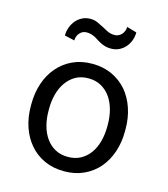

<svg xmlns="http://www.w3.org/2000/svg" viewBox="-114 -847 827 946"><g transform="rotate(15 300.0 -374.0)"><path d="M59.6 -269V-258.3Q59.6 -201.2 76.2 -152.3Q92.8 -103.5 124 -67.4Q154.8 -31.2 199.5 -10.7Q244.1 9.8 300.3 9.8Q356 9.8 400.4 -10.7Q444.8 -31.2 476.1 -67.4Q506.8 -103.5 523.4 -152.3Q540 -201.2 540 -258.3V-269Q540 -326.2 523.4 -375.2Q506.8 -424.3 476.1 -460.4Q444.8 -496.6 400.1 -517.3Q355.5 -538.1 299.3 -538.1Q243.7 -538.1 199.2 -517.3Q154.8 -496.6 124 -460.4Q92.8 -424.3 76.2 -375.2Q59.6 -326.2 59.6 -269ZM149.9 -258.3V-269Q149.9 -307.6 159.2 -343Q168.5 -378.4 187.5 -405.3Q206.1 -432.1 233.9 -448Q261.7 -463.9 299.3 -463.9Q336.9 -463.9 365 -448Q393.1 -432.1 412.1 -405.3Q430.7 -378.4 440.2 -343Q449.7 -307.6 449.7 -269V-258.3Q449.7 -219.2 440.4 -183.8Q431.2 -148.4 412.6 -121.6Q393.6 -94.7 365.5 -79.1Q337.4 -63.5 300.3 -63.5Q262.7 -63.5 234.4 -79.1Q206.1 -94.7 187.5 -121.6Q168.5 -148.4 159.2 -183.8Q149.9 -219.2 149.9 -258.3ZM467.8 -743.2 417.5 -757.8Q417.5 -746.6 413.3 -736.6Q409.2 -726.6 402.8 -719.2Q396 -711.9 386.7 -707.5Q377.4 -703.1 367.2 -703.1Q348.1 -703.1 332.3 -710.4Q316.4 -717.8 301.3 -726.6Q285.6 -734.9 269.3 -742.2Q252.9 -749.5 232.4 -749.5Q210 -749.5 191.7 -740.2Q173.3 -731 160.2 -715.8Q147 -700.2 139.4 -679.9Q131.8 -659.7 131.8 -637.7L182.6 -626Q183.1 -648.4 197 -664.3Q210.9 -680.2 232.4 -680.2Q245.6 -680.2 256.3 -676.8Q267.1 -673.3 276.9 -668.5Q286.1 -663.1 295.4 -657Q304.7 -650.9 315.4 -646Q325.7 -640.6 338.4 -637.2Q351.1 -633.8 367.2 -633.8Q389.2 -633.8 407.7 -642.6Q426.3 -651.4 439.5 -666.5Q452.6 -681.2 460.2 -701.2Q467.8 -721.2 467.8 -743.2Z"/></g></svg>

Font: Roboto Mono
Style: Regular
Weight: 400
Monospace: yes
Designer: Google
Version: Version 3.000